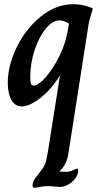

<svg xmlns="http://www.w3.org/2000/svg" viewBox="-20 -496 484 913"><path d="M135 382Q135 363 161 334Q180 310 187.5 298Q195 286 199 270Q203 254 210 212L265 -136H264Q223 -70 172 -30Q121 10 83 10Q52 10 34.5 -20.5Q17 -51 17 -102Q17 -185 60 -272.5Q103 -360 175 -418Q247 -476 329 -476Q355 -476 380.5 -470Q406 -464 422 -455Q417 -442 410.5 -419Q404 -396 401 -379L306 229Q299 285 263 319V320L293 321Q314 321 327.5 313.5Q341 306 345 306Q352 306 352 317Q352 331 340 350Q325 370 305 381.5Q285 393 264 393Q259 393 239 391Q219 389 207 389Q188 389 168.5 393Q149 397 145 397Q138 397 136.5 393.5Q135 390 135 382ZM301 -345 308 -384Q283 -399 262 -399Q230 -399 197.5 -359.5Q165 -320 144.5 -257.5Q124 -195 124 -130Q124 -106 127.5 -97.5Q131 -89 140 -89Q162 -89 196.5 -128Q231 -167 261 -226.5Q291 -286 301 -345Z"/></svg>

Font: Charm
Style: Bold
Weight: 700
Designer: Katatrad Aksorn Co.,Ltd.
Foundry: Cadson Demak Co.,Ltd.
Version: Version 1.001